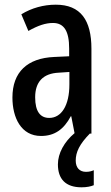

<svg xmlns="http://www.w3.org/2000/svg" viewBox="-20 -570 472 819"><path d="M303 115C303 79 319 45 363 0H370V-362C370 -484 324 -550 218 -550C166 -550 115 -536 71 -509L101 -438C142 -461 174 -472 206 -472C254 -472 275 -436 275 -363V-330L211 -327C97 -322 33 -263 33 -154C33 -68 70 10 155 10C213 10 252 -18 282 -74H284L298 -2C254 35 227 84 227 131C227 194 260 229 328 229C351 229 368 225 380 220V156C373 159 363 163 347 163C319 163 303 145 303 115ZM231 -260 276 -263V-210C276 -120 242 -67 190 -67C152 -67 130 -94 130 -155C130 -220 163 -257 231 -260Z"/></svg>

Font: Noto Sans Sinhala UI ExtraCondensed Medium
Style: Regular
Weight: 500
Width: 2
Designer: Jelle Bosma - Monotype Design Team
Foundry: Monotype Imaging Inc.
Version: Version 2.006